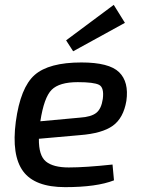

<svg xmlns="http://www.w3.org/2000/svg" viewBox="-20 -758 579 790"><path d="M281 -547 252 -592 448 -738 494 -664ZM443 -81 449 -16Q378 12 248 12Q123 12 75 -53.5Q27 -119 45 -257Q64 -398 122.5 -449.5Q181 -501 315 -501Q429 -501 470 -461Q511 -421 500 -343Q488 -272 444 -240.5Q400 -209 309 -202L140 -187Q139 -118 169 -93.5Q199 -69 263 -69Q331 -69 443 -81ZM146 -259 309 -274Q355 -277 376 -293.5Q397 -310 403 -351Q409 -398 387.5 -409Q366 -420 300 -420Q224 -420 192.5 -388.5Q161 -357 146 -259Z"/></svg>

Font: Exo 2.0 Medium
Style: Italic
Weight: 500
Italic angle: -8°
Designer: Natanael Gama
Version: Version 1.001;PS 001.001;hotconv 1.0.70;makeotf.lib2.5.58329